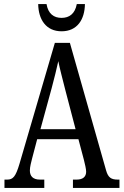

<svg xmlns="http://www.w3.org/2000/svg" viewBox="-20 -925 608 945"><path d="M283 -771C361 -771 397 -830 398 -905H358C349 -857 321 -837 283 -837C245 -837 217 -857 209 -905H168C169 -830 206 -771 283 -771ZM2 0H198V-41H177C141 -41 127 -59 127 -86C127 -104 134 -129 138 -145L163 -240H366L393 -138C398 -118 404 -93 404 -80C404 -56 389 -41 357 -41H339V0H568V-41H560C527 -41 512 -51 502 -87L324 -714H250L76 -119C57 -55 44 -41 15 -41H2ZM179 -289 234 -490C247 -539 259 -587 267 -624C274 -587 287 -540 302 -480L352 -289Z"/></svg>

Font: Noto Serif Devanagari ExtraCondensed
Style: Regular
Weight: 400
Width: 2
Designer: Universal Thirst, Indian Type Foundry and the Monotype Design Team
Foundry: Monotype Imaging Inc.
Version: Version 2.004